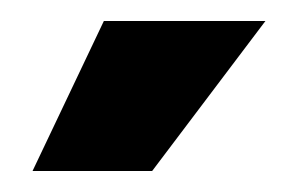

<svg xmlns="http://www.w3.org/2000/svg" viewBox="-20 -794 284 183"><path d="M79 -774H233L125 -631H11Z"/></svg>

Font: Exo Black
Style: Regular
Weight: 900
Designer: Natanael Gama
Foundry: Natanael Gama
Version: Version 1.500; ttfautohint (v1.6)